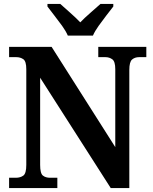

<svg xmlns="http://www.w3.org/2000/svg" viewBox="-20 -951 775 971"><path d="M26 0V-52H60Q83 -52 98 -63Q113 -74 113 -117V-601Q113 -641 98 -651.5Q83 -662 62 -662H26V-714H241L563 -207V-601Q563 -640 548 -651Q533 -662 513 -662H477V-714H720V-662H684Q662 -662 648 -650Q634 -638 634 -597V0H540L183 -558V-117Q183 -74 197 -63Q211 -52 233 -52H270V0ZM323 -771Q313 -794 294 -820.5Q275 -847 254.5 -873Q234 -899 220 -918V-931H285Q305 -913 335 -886.5Q365 -860 386 -838Q407 -860 437.5 -886.5Q468 -913 488 -931H553V-918Q538 -899 518 -873Q498 -847 479 -820.5Q460 -794 450 -771Z"/></svg>

Font: Noto Serif Tamil SemiCondensed
Style: Bold Italic
Weight: 700
Width: 4
Italic angle: -12°
Designer: Indian Type Foundry, Tom Grace, and the Monotype Design Team
Foundry: Monotype Imaging Inc.
Version: Version 2.003; ttfautohint (v1.8.4.7-5d5b)